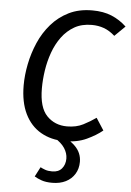

<svg xmlns="http://www.w3.org/2000/svg" viewBox="-62 -746 702 1032"><g transform="rotate(5 289.5 -230.0)"><path d="M394 -701Q454 -701 498.5 -682.5Q543 -664 579 -630L523 -575Q494 -601 463.5 -612Q433 -623 398 -623Q344 -623 304.5 -600.5Q265 -578 237 -540Q209 -502 192 -454.5Q175 -407 167.5 -357Q160 -307 160 -260Q160 -157 203 -112.5Q246 -68 312 -68Q362 -68 399 -87Q436 -106 467 -128L509 -63Q475 -35 424.5 -11.5Q374 12 306 12Q233 12 177.5 -20Q122 -52 91.5 -114.5Q61 -177 61 -268Q61 -323 73 -383Q85 -443 109.5 -499.5Q134 -556 173.5 -601.5Q213 -647 267.5 -674Q322 -701 394 -701ZM251 -1 267 -24Q326 -4 362 31.5Q398 67 398 116Q398 153 380.5 181.5Q363 210 332 225.5Q301 241 259 241Q225 241 202 233Q179 225 163 215L190 163Q201 169 216 174.5Q231 180 254 180Q288 180 306 158.5Q324 137 324 105Q324 76 306.5 49Q289 22 251 -1Z"/></g></svg>

Font: Fira Sans Variable
Style: Italic
Weight: 397
Italic angle: -8°
Designer: Carrois Corporate & Edenspiekermann AG
Foundry: Carrois Corporate GbR & Edenspiekermann AG
Version: Version 4.202